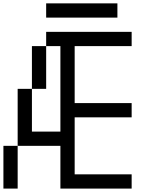

<svg xmlns="http://www.w3.org/2000/svg" viewBox="-20 -1103 873 1123"><path d="M750 -916.7V-833.3H416.7V-500H750V-416.7H416.7V-83.3H750V0H333.3V-250H83.3V-583.3H166.7V-333.3H333.3V-833.3H250V-916.7ZM0 0V-250H83.3V0ZM166.7 -583.3V-833.3H250V-583.3ZM666.7 -1000H250V-1083.3H666.7Z"/></svg>

Font: Galmuri11 Regular
Style: Regular
Weight: 400
Designer: Minseo Lee (Quiple)
Version: Version 2.356;hotconv 1.1.0;makeotfexe 2.6.0 DEVELOPMENT